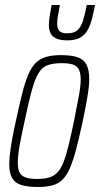

<svg xmlns="http://www.w3.org/2000/svg" viewBox="-20 -738 399 766"><path d="M131 8Q90 8 65 0Q40 -8 28.5 -27.5Q17 -47 17 -82Q17 -111 23.5 -153.5Q30 -196 43 -254Q57 -319 68.5 -365Q80 -411 93 -441Q106 -471 123 -487.5Q140 -504 164 -511Q188 -518 222 -518Q264 -518 288.5 -510Q313 -502 324.5 -481Q336 -460 336 -423Q336 -395 329 -353Q322 -311 310 -254Q296 -189 284 -143.5Q272 -98 259.5 -68.5Q247 -39 230 -22Q213 -5 189 1.5Q165 8 131 8ZM127 -24Q155 -24 174.5 -29.5Q194 -35 208 -49Q222 -63 232.5 -89Q243 -115 253 -155.5Q263 -196 275 -254Q287 -314 294.5 -354.5Q302 -395 302 -421Q302 -448 294 -462Q286 -476 269.5 -481Q253 -486 226 -486Q192 -486 170 -478Q148 -470 133.5 -446Q119 -422 106.5 -376Q94 -330 78 -254Q65 -196 58 -155.5Q51 -115 51 -88Q51 -62 59 -48.5Q67 -35 83.5 -29.5Q100 -24 127 -24ZM249 -577Q221 -577 204.5 -584.5Q188 -592 181.5 -606Q175 -620 175 -638Q175 -655 178.5 -675.5Q182 -696 186 -718H219Q215 -696 211.5 -677Q208 -658 208 -644Q208 -624 217 -614.5Q226 -605 248 -605Q275 -605 289 -617.5Q303 -630 311 -655.5Q319 -681 326 -718H359Q353 -687 346.5 -661.5Q340 -636 329 -617Q318 -598 299 -587.5Q280 -577 249 -577Z"/></svg>

Font: Saira ExtraCondensed Thin
Style: Italic
Weight: 250
Width: 2
Italic angle: -12°
Designer: Hector Gatti with collaboration of the Omnibus-Type team
Foundry: Omnibus-Type
Version: Version 1.101